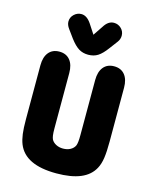

<svg xmlns="http://www.w3.org/2000/svg" viewBox="-123 -908 805 1002"><g transform="rotate(15 279.0 -407.5)"><path d="M505 -221V-512Q505 -557 484.5 -582Q464 -607 427 -607Q390 -607 369.5 -582Q349 -557 349 -512V-215Q349 -193 347.5 -179.5Q346 -166 343 -158Q336 -142 319 -132.5Q302 -123 279 -123Q258 -123 241.5 -131.5Q225 -140 217 -154Q213 -162 211 -175.5Q209 -189 209 -215V-512Q209 -557 188.5 -582Q168 -607 131 -607Q94 -607 73.5 -582Q53 -557 53 -512V-221Q53 -172 57 -142Q61 -112 70 -89Q90 -39 142 -14Q194 11 279 11Q358 11 408.5 -10Q459 -31 482 -74Q495 -98 500 -132Q505 -166 505 -221ZM279 -738 245 -790Q221 -826 191 -826Q169 -826 152 -810Q135 -794 135 -771Q135 -753 149 -734L181 -690Q206 -657 228 -643.5Q250 -630 279 -630Q309 -630 331 -644Q353 -658 378 -692L411 -736Q417 -744 420 -753Q423 -762 423 -771Q423 -794 406.5 -810Q390 -826 367 -826Q336 -826 314 -790Z"/></g></svg>

Font: Beiruti Black
Style: Regular
Weight: 900
Designer: Arlette Boutros
Foundry: Boutros
Version: Version 1.41